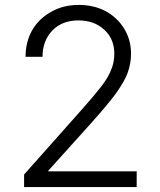

<svg xmlns="http://www.w3.org/2000/svg" viewBox="-20 -759 650 781"><path d="M391 -406Q421 -445 432 -475Q445 -505 445 -540Q445 -602 403 -639Q363 -676 299 -676Q233 -676 193 -635Q153 -593 153 -528H84Q84 -590 112 -638Q140 -685 190 -712Q238 -739 301 -739Q362 -739 411 -713Q459 -686 486 -641Q513 -596 513 -540Q513 -501 499 -462Q487 -429 451 -378Q419 -335 356 -264L176 -64V-62H536V2H78V-49L316 -317Q368 -376 391 -406Z"/></svg>

Font: Sinter Normal
Style: Regular
Weight: 350
Foundry: Adobe & rsms
Version: Version 1.000